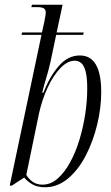

<svg xmlns="http://www.w3.org/2000/svg" viewBox="-20 -780 467 810"><path d="M170 10Q137 10 115.5 -3Q94 -16 82 -31L30 3H21L155 -633H71L73 -643H157L167 -688Q169 -700 171 -710Q173 -720 173 -727Q173 -740 164.5 -745Q156 -750 136 -750H112L115 -760H244L219 -643H333L331 -633H217L193 -519Q184 -480 175 -451Q166 -422 158 -389H163Q189 -456 227.5 -501Q266 -546 317 -546Q407 -546 407 -392Q407 -325 390 -254.5Q373 -184 342 -124Q311 -64 267 -27Q223 10 170 10ZM159 -1Q194 -1 223 -26.5Q252 -52 275.5 -94.5Q299 -137 315 -190Q331 -243 339.5 -298.5Q348 -354 348 -406Q348 -454 341 -479.5Q334 -505 322 -514.5Q310 -524 296 -524Q265 -524 235 -493Q205 -462 181 -410.5Q157 -359 144 -299L91 -42Q101 -25 118 -13Q135 -1 159 -1Z"/></svg>

Font: Noto Serif Display ExtraCondensed Light
Style: Italic
Weight: 300
Width: 2
Italic angle: -12°
Designer: Monotype Design Team
Foundry: Monotype Imaging Inc.
Version: Version 2.009